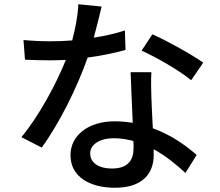

<svg xmlns="http://www.w3.org/2000/svg" viewBox="-20 -830 1040 907"><path d="M460 -799 350 -810C348 -757 336 -695 321 -639C286 -636 251 -635 218 -635C178 -635 130 -637 91 -641L98 -548C138 -546 180 -545 218 -545C242 -545 266 -546 291 -547C246 -434 163 -280 81 -182L177 -133C258 -243 345 -417 394 -558C461 -567 523 -580 573 -594L570 -686C524 -671 474 -660 423 -652C438 -708 452 -764 460 -799ZM883 -451 940 -534C890 -570 772 -636 700 -668L649 -591C717 -560 828 -497 883 -451ZM695 -489H597C599 -423 604 -329 607 -250C580 -254 552 -257 522 -257C398 -257 313 -191 313 -97C313 7 407 57 523 57C655 57 706 -12 706 -97C706 -105 706 -115 706 -125C766 -92 817 -49 856 -13L909 -98C858 -143 788 -193 702 -224C699 -281 696 -339 695 -372C694 -412 693 -447 695 -489ZM406 -106C406 -147 451 -177 517 -177C550 -177 581 -172 610 -164C611 -151 611 -139 611 -130C611 -76 586 -34 510 -34C442 -34 406 -63 406 -106Z"/></svg>

Font: DAIFUKU Sans JP Medium
Style: Regular
Weight: 500
Designer: Original font ‘Source Han Sans JP’ : Ryoko NISHIZUKA  (kana, bopomofo & ideographs); Paul D. Hunt (Latin, Greek & Cyrill
Foundry: Daifuku
Version: Version 1.000